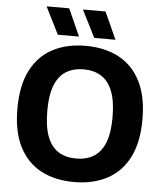

<svg xmlns="http://www.w3.org/2000/svg" viewBox="-62 -1003 905 1066"><g transform="rotate(5 390.5 -470.0)"><path d="M390.5 9.5Q285 9.5 206.8 -31.5Q128.5 -72.5 85.2 -156.8Q42 -241 42 -370Q42 -499 85.2 -583.2Q128.5 -667.5 206.8 -708.5Q285 -749.5 390.5 -749.5Q496 -749.5 574.2 -708.2Q652.5 -667 695.8 -582.8Q739 -498.5 739 -370Q739 -241.5 695.8 -157.2Q652.5 -73 574 -31.8Q495.5 9.5 390.5 9.5ZM390.5 -121.5Q447.5 -121.5 488.2 -146.2Q529 -171 550.8 -225Q572.5 -279 572.5 -366.5Q572.5 -457.5 550.5 -512.8Q528.5 -568 487.8 -593.2Q447 -618.5 390.5 -618.5Q334 -618.5 293.2 -594Q252.5 -569.5 230.5 -515.5Q208.5 -461.5 208.5 -373.5Q208.5 -282 230.2 -226.8Q252 -171.5 292.8 -146.5Q333.5 -121.5 390.5 -121.5ZM433 -797.5 356.5 -949H482.5L551 -797.5ZM230 -797.5 154 -949H280L348 -797.5Z"/></g></svg>

Font: Encode Sans SC Condensed Thin
Style: Bold
Weight: 700
Version: Version 3.002